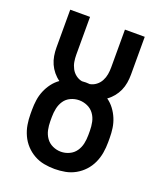

<svg xmlns="http://www.w3.org/2000/svg" viewBox="-138 -824 775 920"><g transform="rotate(20 250.0 -363.5)"><path d="M250 8Q223 8 196 3Q169 -2 145 -15.5Q121 -29 102.5 -49Q84 -69 72.5 -94Q61 -119 56.5 -146Q52 -173 52 -200V-222Q52 -247 55.5 -271.5Q59 -296 68.5 -319Q78 -342 93 -362Q108 -382 128 -396Q111 -408 97.5 -424.5Q84 -441 75.5 -460Q67 -479 63.5 -500Q60 -521 60 -542V-735H161V-542Q161 -524 164 -506.5Q167 -489 175.5 -473Q184 -457 198.5 -446Q213 -435 230 -432Q235 -432 240 -432.5Q245 -433 250 -433Q255 -433 260 -432.5Q265 -432 270 -432Q287 -435 301.5 -446Q316 -457 324.5 -473Q333 -489 336 -506.5Q339 -524 339 -542V-735H440V-542Q440 -521 436.5 -500Q433 -479 424.5 -460Q416 -441 402.5 -424.5Q389 -408 372 -396Q392 -382 407 -362Q422 -342 431.5 -319Q441 -296 444.5 -271.5Q448 -247 448 -222V-200Q448 -173 443.5 -146Q439 -119 427.5 -94Q416 -69 397.5 -49Q379 -29 355 -15.5Q331 -2 304 3Q277 8 250 8ZM250 -80Q272 -80 292.5 -89.5Q313 -99 325.5 -117Q338 -135 342.5 -156.5Q347 -178 347 -200V-222Q347 -244 342.5 -266Q338 -288 325 -306Q312 -324 291.5 -333Q271 -342 249 -342Q227 -342 206.5 -332.5Q186 -323 174 -305Q162 -287 157.5 -265.5Q153 -244 153 -222V-200Q153 -178 157.5 -156.5Q162 -135 174.5 -117Q187 -99 207.5 -89.5Q228 -80 250 -80Z"/></g></svg>

Font: Zed Sans Semibold
Style: Regular
Weight: 600
Designer: Belleve Invis
Foundry: Belleve Invis
Version: Version 1.0.0; ttfautohint (v1.8.4)